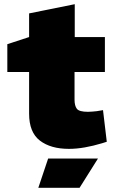

<svg xmlns="http://www.w3.org/2000/svg" viewBox="-20 -702 539 917"><path d="M309 9Q222 9 170.5 -30.5Q119 -70 119 -159V-358H15V-491L119 -525V-638L337 -682V-525H481V-358H336V-226Q336 -197 347 -182.5Q358 -168 400 -168Q410 -168 420.5 -169Q431 -170 442 -171L472 -176L490 -25L468 -18Q425 -5 385 2Q345 9 309 9ZM163 195 210 55H448L360 195Z"/></svg>

Font: REM Medium Black
Style: Regular
Weight: 900
Version: Version 1.005;gftools[0.9.28]